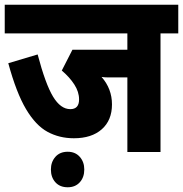

<svg xmlns="http://www.w3.org/2000/svg" viewBox="-20 -642 773 811"><path d="M658 -501V0H518V-315H462Q450 -315 436 -315Q422 -315 409 -317Q453 -267 453 -201Q453 -134 410 -96Q367 -58 292 -58Q231 -58 181 -85Q131 -112 90 -181Q49 -250 15 -375L139 -412Q172 -287 204 -234Q236 -181 277 -181Q314 -181 314 -222Q314 -254 294 -285Q274 -316 241 -344L286 -432H518V-501H0V-622H733V-501ZM195 74Q195 42 214 20.5Q233 -1 266 -1Q298 -1 317 20.5Q336 42 336 74Q336 107 317 128Q298 149 266 149Q233 149 214 128Q195 107 195 74Z"/></svg>

Font: Noto Sans Condensed ExtraBold
Style: Regular
Weight: 800
Width: 3
Designer: Monotype Design Team
Foundry: Monotype Imaging Inc.
Version: Version 2.013; ttfautohint (v1.8.4.7-5d5b)